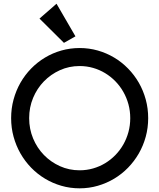

<svg xmlns="http://www.w3.org/2000/svg" viewBox="-20 -982 859 1035"><path d="M778.8 -345.2Q778.8 -293 765.6 -244.9Q752.4 -196.8 728.3 -154.8Q704.1 -112.8 670.4 -78.1Q636.7 -43.5 595.5 -18.8Q554.2 5.9 507.1 19.5Q460 33.2 409.2 33.2Q357.9 33.2 310.8 19.5Q263.7 5.9 222.7 -18.8Q181.6 -43.5 147.9 -78.1Q114.3 -112.8 90.3 -154.8Q66.4 -196.8 53.2 -244.9Q40 -293 40 -345.2Q40 -397.5 53.2 -445.8Q66.4 -494.1 90.3 -536.1Q114.3 -578.1 147.9 -612.5Q181.6 -647 222.7 -671.6Q263.7 -696.3 311 -709.7Q358.4 -723.1 409.2 -723.1Q460 -723.1 507.1 -709.7Q554.2 -696.3 595.5 -671.6Q636.7 -647 670.4 -612.5Q704.1 -578.1 728.3 -536.1Q752.4 -494.1 765.6 -445.8Q778.8 -397.5 778.8 -345.2ZM682.1 -345.2Q682.1 -383.8 672.4 -419.7Q662.6 -455.6 644.8 -486.8Q627 -518.1 602.1 -543.7Q577.1 -569.3 546.9 -587.6Q516.6 -606 481.7 -616Q446.8 -626 409.2 -626Q352.5 -626 303.2 -603.8Q253.9 -581.5 216.8 -543.5Q179.7 -505.4 158.4 -454.3Q137.2 -403.3 137.2 -345.2Q137.2 -287.1 158.4 -235.8Q179.7 -184.6 216.8 -146.5Q253.9 -108.4 303.2 -86.2Q352.5 -64 409.2 -64Q446.8 -64 481.7 -74Q516.6 -84 546.9 -102.3Q577.1 -120.6 602.1 -146.2Q627 -171.9 644.8 -203.1Q662.6 -234.4 672.4 -270.3Q682.1 -306.2 682.1 -345.2ZM386.7 -786.1 324.7 -751 192.9 -881.8 284.7 -961.9Z"/></svg>

Font: McLaren
Style: Regular
Weight: 400
Designer: Astigmatic (AOETI)
Foundry: Astigmatic (AOETI)
Version: Version 1.000